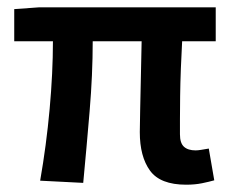

<svg xmlns="http://www.w3.org/2000/svg" viewBox="-20 -495 634 526"><path d="M490 11Q419 11 391 -27.5Q363 -66 363 -133Q363 -152 364 -194Q365 -236 366 -286.5Q367 -337 368 -382H234Q234 -291 225.5 -190Q217 -89 208 6L90 0Q107 -97 116 -196.5Q125 -296 125 -382H19V-470L88 -475H571V-382H479Q477 -347 475.5 -307.5Q474 -268 473.5 -231.5Q473 -195 473 -167Q473 -139 473 -127Q473 -103 484 -93Q495 -83 516 -83Q522 -83 531 -84.5Q540 -86 552 -88L567 -1Q553 3 533.5 7Q514 11 490 11Z"/></svg>

Font: Narnoor SemiBold
Style: Regular
Weight: 600
Designer: S. Sridhar Murthy
Foundry: SIL International
Version: Version 3.000